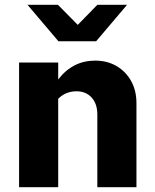

<svg xmlns="http://www.w3.org/2000/svg" viewBox="-20 -775 640 795"><path d="M59 0V-516H221V-446Q281 -524 374 -524Q424 -524 462.5 -501.5Q501 -479 523 -439.5Q545 -400 545 -348V0H383V-301Q383 -345 359.5 -371Q336 -397 297 -397Q275 -397 256 -389.5Q237 -382 221 -366V0ZM222 -604 94 -755H220L302 -672L383 -755H506L378 -604Z"/></svg>

Font: Red Hat Mono
Style: Regular
Weight: 300
Monospace: yes
Designer: Pentagram, MCKL
Foundry: Pentagram, MCKL
Version: Version 1.023